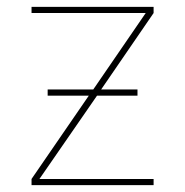

<svg xmlns="http://www.w3.org/2000/svg" viewBox="-20 -540 540 560"><path d="M72 0V-18L239 -261H119V-279H252L405 -502H72V-520H428V-502L275 -279H381V-261H263L95 -18H428V0Z"/></svg>

Font: Iosevka SS18 Thin
Style: Regular
Weight: 100
Monospace: yes
Designer: Belleve Invis
Foundry: Belleve Invis
Version: Version 25.1.1; ttfautohint (v1.8.4)